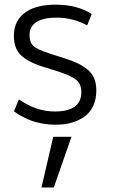

<svg xmlns="http://www.w3.org/2000/svg" viewBox="-20 -534 507 838"><path d="M161.1 284.2 212.4 63H292L214.8 284.2ZM223.1 10.3Q189 10.3 157.2 3.7Q125.5 -2.9 102.1 -13.2Q78.6 -23.9 64.9 -32.2Q51.3 -40.5 41 -48.3L62.5 -100.6Q137.7 -47.4 218.8 -47.4Q335 -47.4 335 -131.8Q335 -167.5 313 -185.1Q292 -203.1 234.9 -221.7L162.6 -244.1Q101.1 -264.6 70.8 -293.5Q40.5 -322.8 40.5 -378.4Q40.5 -414.1 54.7 -439.7Q68.8 -465.3 93.3 -481.9Q117.7 -498.5 150.9 -506.1Q184.1 -513.7 222.2 -513.7Q316.4 -513.7 380.4 -473.1L360.4 -423.3Q297.9 -457 227.5 -457Q168.5 -457 138.7 -437.5Q108.9 -418 108.9 -381.3Q108.9 -348.6 125.5 -333.5Q142.1 -318.4 191.4 -302.2Q192.4 -301.8 197.3 -300Q202.1 -298.3 210.4 -295.9L245.6 -284.7L265.6 -278.3Q283.2 -272.5 297.1 -267.1Q311 -261.7 322.8 -255.9Q334.5 -250 344.2 -243.4Q354 -236.8 363.8 -229Q382.8 -212.9 391.6 -190.9Q400.4 -168.9 400.4 -138.2Q400.4 -99.6 386 -70.1Q371.6 -40.5 346.2 -23.4Q321.3 -6.3 290.5 2Q259.8 10.3 223.1 10.3Z"/></svg>

Font: Ride Light
Style: Regular
Weight: 300
Version: Version 3.000